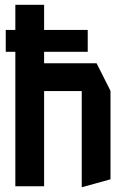

<svg xmlns="http://www.w3.org/2000/svg" viewBox="-20 -777 531 801"><path d="M4 -561V-652H44V-757H164V-652H346V-561H164V-513H383L441 -398V-29L322 4H321V-397H164V0H44V-561Z"/></svg>

Font: Foldit Thin Medium
Style: Regular
Weight: 500
Version: Version 1.003